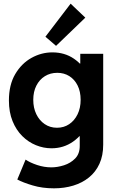

<svg xmlns="http://www.w3.org/2000/svg" viewBox="-20 -818 638 1051"><path d="M275.4 212.9Q211.9 212.9 158.7 197Q105.5 181.2 74.7 164.6L120.1 55.7Q144.5 72.3 183.1 85.2Q221.7 98.1 261.2 98.1Q294.4 98.1 330.3 86.7Q366.2 75.2 391.4 49.6Q416.5 23.9 416.5 -18.6V-72.3H400.4L421.9 -122.1V-415.5L388.2 -470.2H419.4V-523.4H544.9V-26.4Q544.9 33.7 524.4 78.6Q503.9 123.5 467 153.3Q430.2 183.1 381.1 198Q332 212.9 275.4 212.9ZM261.7 -6.3Q218.3 -6.3 176.8 -23.2Q135.3 -40 101.8 -73.2Q68.4 -106.4 48.6 -155.3Q28.8 -204.1 28.8 -268.1Q28.8 -353.5 63.2 -412.1Q97.7 -470.7 152.1 -501Q206.5 -531.3 266.6 -531.3Q334 -531.3 384.5 -496.8Q435.1 -462.4 462.9 -404.3Q490.7 -346.2 490.7 -274.9Q490.7 -201.2 461.2 -140.1Q431.6 -79.1 379.9 -42.7Q328.1 -6.3 261.7 -6.3ZM292 -118.7Q329.6 -118.7 358.6 -138.2Q387.7 -157.7 404.5 -192.1Q421.4 -226.6 421.4 -271.5Q421.4 -316.9 404.8 -350.1Q388.2 -383.3 359.4 -401.4Q330.6 -419.4 293.5 -419.4Q255.4 -419.4 225.6 -400.9Q195.8 -382.3 179 -349.1Q162.1 -315.9 162.1 -271.5Q162.1 -227.5 178.7 -193.1Q195.3 -158.7 224.6 -138.7Q253.9 -118.7 292 -118.7ZM286.8 -567 228.6 -617 366.6 -797.9 447 -721.4Z"/></svg>

Font: Reddit Sans
Style: Regular
Weight: 400
Designer: Stephen Hutchings
Foundry: Reddit
Version: Version 1.014